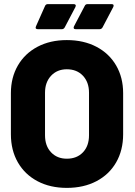

<svg xmlns="http://www.w3.org/2000/svg" viewBox="-20 -903 658 934"><path d="M33 -250V-450Q33 -526 67 -584.5Q101 -643 162.5 -675.5Q224 -708 305 -708Q387 -708 449 -675.5Q511 -643 545 -584.5Q579 -526 579 -450V-250Q579 -172 545 -113Q511 -54 449 -21.5Q387 11 305 11Q224 11 162.5 -21.5Q101 -54 67 -113Q33 -172 33 -250ZM413 -245V-452Q413 -503 383.5 -534.5Q354 -566 305 -566Q258 -566 228.5 -534.5Q199 -503 199 -452V-245Q199 -193 228.5 -162Q258 -131 305 -131Q354 -131 383.5 -162Q413 -193 413 -245ZM213 -883H338Q345 -883 347.5 -879.5Q350 -876 347 -869L295 -770Q290 -761 281 -761H164Q157 -761 154.5 -764.5Q152 -768 155 -775L199 -874Q203 -883 213 -883ZM406 -883H523Q530 -883 532 -879Q534 -875 531 -869L479 -770Q474 -761 464 -761H348Q341 -761 339 -765Q337 -769 340 -775L392 -874Q396 -883 406 -883Z"/></svg>

Font: BARLOWEXTRABOLD
Style: Regular
Weight: 800
Designer: Jeremy Tribby
Foundry: Tribby Type
Version: Version 1.422